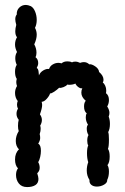

<svg xmlns="http://www.w3.org/2000/svg" viewBox="-20 -759 509 779"><path d="M136 -33Q136 -16 123.5 -8Q111 0 90 0Q68 0 56.5 -14.5Q45 -29 45 -49Q45 -66 53 -76Q41 -88 41 -112Q41 -138 57 -153Q44 -166 44 -187Q44 -208 56 -227Q53 -236 53 -248Q53 -263 56 -273Q47 -284 47 -297Q47 -309 53 -318Q49 -325 49 -334Q49 -342 52 -349Q41 -363 41 -382Q41 -397 49 -410Q46 -418 46 -426Q46 -431 48 -439Q41 -449 41 -468Q41 -486 48 -496Q42 -508 42 -523Q42 -537 49 -548Q41 -564 41 -578Q41 -595 49 -608Q42 -616 42 -632Q42 -644 46 -658Q42 -672 42 -681Q42 -693 48 -700Q47 -717 58 -728Q69 -739 85 -739Q93 -739 105 -734Q116 -728 122.5 -712Q129 -696 129 -678Q129 -660 122 -646Q129 -633 129 -618Q129 -601 119 -579Q128 -563 128 -545Q128 -534 124 -527Q135 -519 135 -503Q135 -494 129 -483Q135 -481 136.5 -468Q138 -455 138 -453Q143 -466 156 -473.5Q169 -481 179 -479Q183 -491 194 -497.5Q205 -504 217 -504Q222 -504 230 -502Q238 -510 254 -510Q265 -510 272 -506Q277 -509 285 -509Q295 -509 305 -504Q313 -507 320 -507Q333 -507 342 -498Q351 -500 366 -490Q381 -480 382 -467Q400 -452 400 -435Q400 -429 397 -424Q403 -420 407 -411Q411 -402 411 -392Q411 -385 410 -381Q422 -372 422 -353Q422 -339 415 -327Q424 -313 424 -301Q424 -294 421 -286Q426 -273 426 -256Q426 -236 419 -223Q422 -216 422 -193Q422 -164 418 -155Q425 -145 425 -124Q425 -100 416 -89Q422 -80 422 -63Q422 -43 415 -29Q416 -18 402.5 -10Q389 -2 373 -2Q359 -2 350.5 -9Q342 -16 343 -29Q332 -46 332 -67Q332 -85 338 -101Q333 -116 333 -137Q333 -159 338 -169Q334 -175 334 -188Q334 -203 339 -211Q332 -222 332 -237Q332 -248 337 -253Q328 -267 328 -283Q328 -294 332 -299Q321 -307 321 -327Q321 -343 328 -350Q310 -365 310 -383Q310 -393 314 -401Q307 -399 298 -405.5Q289 -412 286 -420Q276 -415 261 -415Q255 -415 253 -416Q249 -410 237.5 -405.5Q226 -401 220 -403Q212 -395 200 -387Q188 -379 183 -380Q181 -371 170 -358.5Q159 -346 149 -346Q151 -338 151 -333Q151 -320 142 -295Q150 -284 150 -272Q150 -261 143 -249Q145 -245 145 -236Q145 -227 141 -215Q143 -208 143 -199Q143 -189 135 -176Q146 -171 146 -147Q146 -135 143 -122Q140 -109 135 -101Q141 -91 141 -78Q141 -65 131 -56Q136 -41 136 -33Z"/></svg>

Font: Pangolin
Style: Regular
Weight: 400
Designer: Kevin Burke
Foundry: Google, Inc.
Version: Version 1.101